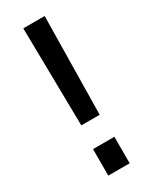

<svg xmlns="http://www.w3.org/2000/svg" viewBox="-183 -733 618 778"><g transform="rotate(-30 126.5 -344.5)"><path d="M84 -231 77 -689H177L170 -231ZM77 0V-124H177V0Z"/></g></svg>

Font: Cairo Play SemiBold
Style: Regular
Weight: 600
Designer: Mohamed Gaber, Accademia di Belle Arti di Urbino
Foundry: Kief Type Foundry, Accademia di Belle Arti di Urbino
Version: Version 3.130;gftools[0.9.24]